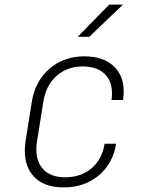

<svg xmlns="http://www.w3.org/2000/svg" viewBox="-20 -805 640 835"><path d="M88 -149Q88 -169 91 -190L118 -360Q132 -451 194.5 -505.5Q257 -560 347 -560Q427 -560 472.5 -519Q518 -478 518 -407Q518 -390 515 -370H465Q467 -380 467 -400Q467 -454 433.5 -485Q400 -516 340 -516Q272 -516 225.5 -474.5Q179 -433 168 -360L141 -190Q138 -172 138 -156Q138 -99 170.5 -66.5Q203 -34 263 -34Q332 -34 378 -73Q424 -112 435 -180H485Q471 -93 409 -41.5Q347 10 256 10Q176 10 132 -32.5Q88 -75 88 -149ZM368 -645H318L455 -785H515Z"/></svg>

Font: JetBrains Mono Extra Light
Style: Italic
Weight: 200
Italic angle: -9°
Monospace: yes
Designer: Philipp Nurullin, Konstantin Bulenkov
Foundry: JetBrains
Version: 2.002